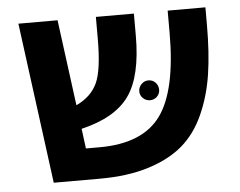

<svg xmlns="http://www.w3.org/2000/svg" viewBox="-45 -620 843 674"><g transform="rotate(-5 376.5 -283.5)"><path d="M569 -567H702V-505Q702 -406 690.5 -331Q679 -256 650 -191.5Q621 -127 573.5 -86.5Q526 -46 452.5 -23Q379 0 280 0H118L43 -567H181L221 -264Q274 -289 295 -334.5Q316 -380 316 -490V-567H450V-490Q450 -346 400.5 -277Q351 -208 232 -180L241 -110H289Q441 -110 505 -198Q569 -286 569 -489ZM480 -259Q466 -259 455.5 -269Q445 -279 445 -293Q445 -308 455.5 -318.5Q466 -329 480 -329Q495 -329 505 -318.5Q515 -308 515 -293Q515 -279 505 -269Q495 -259 480 -259Z"/></g></svg>

Font: FiraGO SemiBold
Style: Regular
Weight: 600
Designer: bBox Type
Foundry: bBox Type GmbH
Version: Version 1.001;PS 001.001;hotconv 1.0.88;makeotf.lib2.5.64775